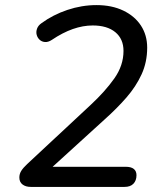

<svg xmlns="http://www.w3.org/2000/svg" viewBox="-20 -734 640 754"><path d="M101 0Q81 0 68.5 -9.5Q56 -19 56 -37Q56 -51 63.5 -63Q71 -75 87 -90L336 -322Q393 -375 429 -426Q465 -477 465 -534Q465 -581 433 -607.5Q401 -634 344 -634Q306 -634 266 -620Q226 -606 183 -577Q169 -568 156.5 -569Q144 -570 135.5 -578Q127 -586 124 -597.5Q121 -609 125.5 -621.5Q130 -634 143 -643Q188 -676 244.5 -695Q301 -714 359 -714Q419 -714 464 -692.5Q509 -671 533.5 -633.5Q558 -596 558 -547Q558 -490 536 -442Q514 -394 476.5 -351Q439 -308 392 -266L157 -52L156 -79H474Q495 -79 505.5 -70.5Q516 -62 516 -46Q516 -25 504 -12.5Q492 0 469 0Z"/></svg>

Font: Nunito ExtraLight Medium
Style: Italic
Weight: 500
Italic angle: -9°
Version: Version 3.602